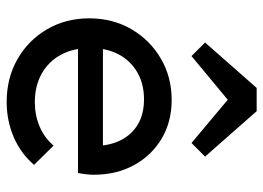

<svg xmlns="http://www.w3.org/2000/svg" viewBox="-127 -653 790 576"><g transform="rotate(90 268.0 -365.0)"><path d="M285.8 10Q214.5 10 157.8 -22.2Q101 -54.5 68 -110.9Q35 -167.2 35 -237.8Q35 -308 67.4 -363.9Q99.8 -419.8 155.5 -452.4Q211.2 -485 279.8 -485Q345.5 -485 396 -454.9Q446.5 -424.8 475.4 -372Q504.2 -319.2 504.2 -251.5Q504.2 -241.5 503 -230Q501.8 -218.5 499 -204H98.2V-278.8H451.2L418.2 -250Q417.8 -297.8 401 -331.5Q384.2 -365.2 353.2 -383.6Q322.2 -402 278 -402Q231.5 -402 196.9 -381.9Q162.2 -361.8 143.1 -325.8Q124 -289.8 124 -240.5Q124 -190.8 144.1 -153.2Q164.2 -115.8 201 -95.1Q237.8 -74.5 286 -74.5Q325.8 -74.5 359.5 -88.8Q393.2 -103 416.8 -130.8L474.5 -72.2Q440.5 -32.2 391.1 -11.1Q341.8 10 285.8 10ZM148.2 -544.5 107.5 -585.2 243.8 -740H313.5L449.8 -585.2L409 -544.5L248.8 -678.8L309.2 -678Z"/></g></svg>

Font: Outfit Thin
Style: Regular
Weight: 100
Designer: Rodrigo Fuenzalida
Foundry: fragTYPE
Version: Version 1.000